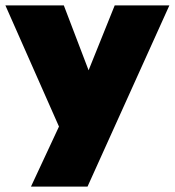

<svg xmlns="http://www.w3.org/2000/svg" viewBox="-49 -513 649 713"><path d="M580 -493 276 180H66L170 -43L-29 -493H188L280 -252L377 -493Z"/></svg>

Font: Nunito Sans Heavy
Style: Regular
Weight: 400
Designer: Vernon Adams
Foundry: Vernon Adams
Version: Version 2.500